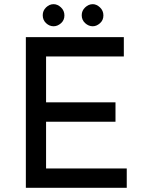

<svg xmlns="http://www.w3.org/2000/svg" viewBox="-20 -901 692 921"><path d="M104 -723H574V-630H201V-410H534V-317H201V-93H588V0H104ZM185 -828Q185 -850 201 -865.5Q217 -881 237 -881Q256 -881 272.5 -865.5Q289 -850 289 -827Q289 -804 272.5 -789.5Q256 -775 237 -775Q217 -775 201 -790Q185 -805 185 -828ZM372 -828Q372 -850 388.5 -865.5Q405 -881 425 -881Q443 -881 459.5 -865.5Q476 -850 476 -827Q476 -804 459.5 -789.5Q443 -775 425 -775Q405 -775 388.5 -790Q372 -805 372 -828Z"/></svg>

Font: Josefin Sans Thin
Style: Regular
Weight: 400
Version: Version 2.000